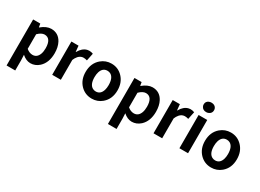

<svg xmlns="http://www.w3.org/2000/svg" viewBox="-35 -1697 3783 2798"><g transform="rotate(30 1857.0 -298.0)"><path d="M79.1 214.8V-559.6H199.2L209 -502H212.9Q297.9 -573.2 377.9 -574.2Q501 -574.2 559.6 -463.9Q597.7 -391.6 597.7 -289.1Q597.7 -130.9 505.9 -44.9Q441.4 13.7 360.4 13.7Q287.1 12.7 220.7 -46.9L224.6 44.9V214.8ZM327.1 -107.4Q402.3 -107.4 432.6 -189.5Q447.3 -230.5 447.3 -287.1Q446.3 -452.1 335.9 -453.1Q282.2 -452.1 224.6 -394.5V-149.4Q273.4 -107.4 327.1 -107.4Z M722.7 0V-559.6H842.8L852.5 -460.9H856.4Q907.2 -551.8 984.4 -570.3Q1001 -574.2 1015.6 -574.2Q1051.8 -574.2 1082 -561.5L1055.7 -434.6Q1024.4 -444.3 997.1 -444.3Q929.7 -444.3 885.7 -370.1Q876 -353.5 868.2 -334V0Z M1392.6 13.7Q1279.3 13.7 1201.2 -67.4Q1123 -150.4 1123 -279.3Q1123 -427.7 1221.7 -511.7Q1295.9 -574.2 1392.6 -574.2Q1505.9 -574.2 1583 -492.2Q1661.1 -409.2 1661.1 -279.3Q1661.1 -131.8 1562.5 -47.9Q1489.3 13.7 1392.6 13.7ZM1392.6 -106.4Q1472.7 -106.4 1500 -197.3Q1510.7 -233.4 1510.7 -279.3Q1510.7 -405.3 1442.4 -442.4Q1419.9 -454.1 1392.6 -454.1Q1313.5 -454.1 1285.2 -366.2Q1273.4 -328.1 1273.4 -279.3Q1273.4 -156.2 1340.8 -119.1Q1364.3 -106.4 1392.6 -106.4Z M1784.2 214.8V-559.6H1904.3L1914.1 -502H1918Q2002.9 -573.2 2083 -574.2Q2206.1 -574.2 2264.6 -463.9Q2302.7 -391.6 2302.7 -289.1Q2302.7 -130.9 2210.9 -44.9Q2146.5 13.7 2065.4 13.7Q1992.2 12.7 1925.8 -46.9L1929.7 44.9V214.8ZM2032.2 -107.4Q2107.4 -107.4 2137.7 -189.5Q2152.3 -230.5 2152.3 -287.1Q2151.4 -452.1 2041 -453.1Q1987.3 -452.1 1929.7 -394.5V-149.4Q1978.5 -107.4 2032.2 -107.4Z M2427.7 0V-559.6H2547.9L2557.6 -460.9H2561.5Q2612.3 -551.8 2689.5 -570.3Q2706.1 -574.2 2720.7 -574.2Q2756.8 -574.2 2787.1 -561.5L2760.7 -434.6Q2729.5 -444.3 2702.1 -444.3Q2634.8 -444.3 2590.8 -370.1Q2581.1 -353.5 2573.2 -334V0Z M2863.3 0V-559.6H3008.8V0ZM2937.5 -650.4Q2881.8 -650.4 2859.4 -693.4Q2849.6 -710.9 2849.6 -730.5Q2849.6 -782.2 2897.5 -801.8Q2916 -809.6 2937.5 -809.6Q2994.1 -809.6 3016.6 -766.6Q3024.4 -750 3024.4 -730.5Q3024.4 -681.6 2979.5 -660.2Q2960 -650.4 2937.5 -650.4Z M3401.4 13.7Q3288.1 13.7 3210 -67.4Q3131.8 -150.4 3131.8 -279.3Q3131.8 -427.7 3230.5 -511.7Q3304.7 -574.2 3401.4 -574.2Q3514.6 -574.2 3591.8 -492.2Q3669.9 -409.2 3669.9 -279.3Q3669.9 -131.8 3571.3 -47.9Q3498 13.7 3401.4 13.7ZM3401.4 -106.4Q3481.4 -106.4 3508.8 -197.3Q3519.5 -233.4 3519.5 -279.3Q3519.5 -405.3 3451.2 -442.4Q3428.7 -454.1 3401.4 -454.1Q3322.3 -454.1 3293.9 -366.2Q3282.2 -328.1 3282.2 -279.3Q3282.2 -156.2 3349.6 -119.1Q3373 -106.4 3401.4 -106.4Z"/></g></svg>

Font: Taipei Sans TC Beta
Style: Bold
Weight: 700
Designer: JT Foundry
Foundry: JT Foundry
Version: Version 1.000